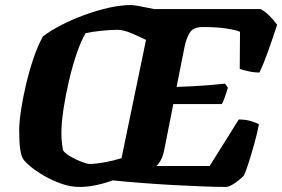

<svg xmlns="http://www.w3.org/2000/svg" viewBox="-20 -740 1117 760"><path d="M295 0Q259 0 222.5 -13Q186 -26 154 -44.5Q122 -63 99.5 -82Q77 -101 70 -113Q63 -128 59.5 -153Q56 -178 56 -226Q56 -256 63 -303Q70 -350 82.5 -403.5Q95 -457 112 -507.5Q129 -558 150 -596Q180 -619 223 -641Q266 -663 315 -681Q364 -699 411.5 -709.5Q459 -720 498 -720Q509 -720 532.5 -715.5Q556 -711 591 -704H1011Q1028 -696 1045.5 -678.5Q1063 -661 1077 -642Q1055 -575 1038.5 -529.5Q1022 -484 1007 -453Q985 -453 963 -458Q941 -463 929 -467L930 -614Q919 -620 880 -626.5Q841 -633 783 -633Q744 -633 730.5 -609.5Q717 -586 711 -557L679 -396Q738 -398 781.5 -401Q825 -404 871 -409L882 -393Q875 -369 869 -352.5Q863 -336 858 -328H666L631 -151Q626 -123 616.5 -106Q607 -89 599 -83H810L925 -267Q954 -267 975.5 -260Q997 -253 1005 -248Q998 -212 987 -172.5Q976 -133 965.5 -99.5Q955 -66 946 -46Q939 -38 925.5 -27Q912 -16 898 -8Q884 0 873 0Q841 0 786 -2Q731 -4 666.5 -7.5Q602 -11 538.5 -16Q475 -21 426 -26Q354 0 295 0ZM335 -91Q358 -91 394 -97.5Q430 -104 461 -114L558 -582Q530 -596 499 -609Q468 -622 445 -622Q417 -622 379.5 -618Q342 -614 319 -609Q301 -579 284 -529.5Q267 -480 253.5 -422.5Q240 -365 231.5 -309.5Q223 -254 223 -212Q223 -192 225 -175Q227 -158 229 -146Q235 -135 256.5 -122Q278 -109 301.5 -100Q325 -91 335 -91Z"/></svg>

Font: Texturina Black
Style: Italic
Weight: 900
Italic angle: -11°
Designer: Guillermo Torres Carreño
Foundry: Omnibus-Type
Version: Version 1.002; ttfautohint (v1.8.3)